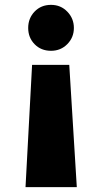

<svg xmlns="http://www.w3.org/2000/svg" viewBox="-20 -548 421 790"><path d="M284 -433Q284 -394 257 -366.5Q230 -339 190 -339Q149 -339 122.5 -366Q96 -393 96 -433Q96 -473 122.5 -500.5Q149 -528 190 -528Q230 -528 257 -500Q284 -472 284 -433ZM296 222H85L112 -281H265Z"/></svg>

Font: Be Vietnam Black
Style: Regular
Weight: 900
Designer: Lam Bao; Tony Le; Vietanh Nguyen
Foundry: Yellow Type Foundry
Version: Version 5.000